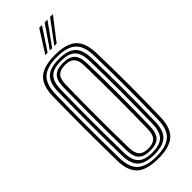

<svg xmlns="http://www.w3.org/2000/svg" viewBox="-311 -1018 1068 1068"><g transform="rotate(-45 223.5 -484.0)"><path d="M223.2 7.5Q133 7.5 93.2 -29Q53.5 -65.5 52 -149.5Q51 -220.2 50.4 -281.9Q49.8 -343.5 49.8 -401.9Q49.8 -460.2 50.4 -520.9Q51 -581.5 52 -650.5Q53.5 -734.8 93.2 -771.1Q133 -807.5 223.2 -807.5Q311.5 -807.5 351.6 -771.4Q391.8 -735.2 394 -650.8Q395.8 -585.8 396.6 -525.6Q397.5 -465.5 397.4 -405.9Q397.2 -346.2 396.5 -283.1Q395.8 -220 394 -149.2Q391.8 -63.2 350.9 -27.9Q310 7.5 223.2 7.5ZM223.2 -8.2Q300.2 -8.2 336.6 -40.2Q373 -72.2 374.5 -150Q376 -215.5 376.8 -275.6Q377.5 -335.8 377.6 -395Q377.8 -454.2 377 -517Q376.2 -579.8 374.5 -650Q373 -727 337.1 -759.4Q301.2 -791.8 223.2 -791.8Q142.5 -791.8 107.8 -758.5Q73 -725.2 71.2 -650Q70 -591 69.4 -534.8Q68.8 -478.5 68.8 -419.6Q68.8 -360.8 69.2 -294.8Q69.8 -228.8 71.2 -150Q72.8 -71.2 109.8 -39.8Q146.8 -8.2 223.2 -8.2ZM223.2 -24Q153.5 -24 122.8 -53.2Q92 -82.5 90.8 -150Q89.8 -220.2 89.1 -281.8Q88.5 -343.2 88.5 -401.6Q88.5 -460 89.1 -520.8Q89.8 -581.5 90.8 -650Q92 -717.5 122.6 -746.8Q153.2 -776 223.2 -776Q290.8 -776 322 -747.2Q353.2 -718.5 355.2 -649.5Q356.8 -589 357.6 -529.4Q358.5 -469.8 358.5 -408.9Q358.5 -348 357.8 -283.9Q357 -219.8 355.2 -150.5Q353.5 -81.2 321.6 -52.6Q289.8 -24 223.2 -24ZM223.2 -39.8Q278.5 -39.8 306.4 -64.1Q334.2 -88.5 335.8 -151Q337.2 -215.5 338 -276.4Q338.8 -337.2 338.9 -397.4Q339 -457.5 338.2 -519.8Q337.5 -582 335.8 -649Q334.2 -710.8 306.9 -735.5Q279.5 -760.2 223.2 -760.2Q163.5 -760.2 137.4 -734.5Q111.2 -708.8 110 -649.5Q108.8 -585 108.1 -525.1Q107.5 -465.2 107.5 -405.9Q107.5 -346.5 108.1 -283.6Q108.8 -220.8 110 -150.5Q111.2 -91.8 137.4 -65.8Q163.5 -39.8 223.2 -39.8ZM223.2 -55.5Q174.2 -55.5 152.4 -77.9Q130.5 -100.2 129.5 -151.2Q128 -233.5 127.4 -315.2Q126.8 -397 127.4 -480Q128 -563 129.5 -649.2Q130.5 -702 153.5 -723.2Q176.5 -744.5 223.2 -744.5Q271 -744.5 293 -722.6Q315 -700.8 316.5 -648.8Q318 -586.8 318.9 -527.6Q319.8 -468.5 319.8 -408.9Q319.8 -349.2 319 -286Q318.2 -222.8 316.5 -152.2Q315.2 -100 293.2 -77.8Q271.2 -55.5 223.2 -55.5ZM223.2 -71.5Q260.2 -71.5 278.2 -89.8Q296.2 -108 297 -153Q298 -213 298.6 -271.2Q299.2 -329.5 299.4 -389.1Q299.5 -448.8 299 -512.5Q298.5 -576.2 297 -647Q296.2 -693.5 277.6 -711Q259 -728.5 223.2 -728.5Q185.5 -728.5 167.6 -710.5Q149.8 -692.5 148.8 -648.5Q147.2 -567.8 146.6 -489Q146 -410.2 146.5 -327.4Q147 -244.5 148.8 -151.5Q149.8 -108.8 167.1 -90.1Q184.5 -71.5 223.2 -71.5ZM185 -845 268 -976H289.8L203.2 -845ZM256 -845 353.5 -976H375.5L274.2 -845ZM220.8 -845 310.8 -976H332.8L238.8 -845Z"/></g></svg>

Font: Big Shoulders Inline Text Thin SemiBold
Style: Regular
Weight: 600
Version: Version 2.002